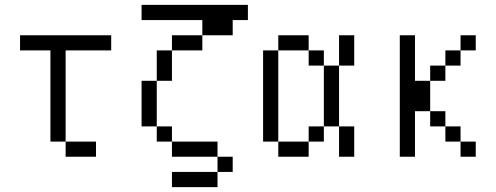

<svg xmlns="http://www.w3.org/2000/svg" viewBox="-20 -645 2040 790"><path d="M375 0V-62.5H250V0ZM437.5 -437.5V-500H62.5V-437.5H187.5Q187.5 -437.5 187.5 -62.5H250Q250 -62.5 250 -437.5Z M937.5 62.5V0H875V62.5H687.5V125H875V62.5ZM1000 -562.5V-625H562.5V-562.5H812.5V-500H687.5V-437.5H625Q625 -437.5 625 -312.5H562.5V-125H625V-62.5H687.5V0H875V-62.5H687.5V-125H625V-312.5H687.5Q687.5 -312.5 687.5 -437.5H812.5V-500H937.5V-562.5Z M1125 -62.5V0H1250V-62.5ZM1125 -62.5Q1125 -62.5 1125 -437.5H1062.5Q1062.5 -437.5 1062.5 -62.5ZM1250 -62.5H1312.5V-125H1250ZM1375 -125Q1375 -125 1375 0H1437.5Q1437.5 0 1437.5 -125ZM1312.5 -125H1375Q1375 -125 1375 -375H1312.5Q1312.5 -375 1312.5 -125ZM1312.5 -375V-437.5H1250V-375ZM1375 -375H1437.5Q1437.5 -375 1437.5 -500H1375Q1375 -500 1375 -375ZM1125 -437.5H1250V-500H1125Z M1937.5 0V-62.5H1875V0ZM1937.5 -437.5V-500H1875V-437.5H1812.5V-375H1750V-312.5H1687.5V-500H1625Q1625 -500 1625 0H1687.5V-187.5H1750V-125H1812.5V-62.5H1875V-125H1812.5V-187.5H1750Q1750 -187.5 1750 -312.5H1812.5V-375H1875V-437.5Z"/></svg>

Font: CalcUnifontExMono
Style: Regular
Weight: 500
Version: Version 15.0.06